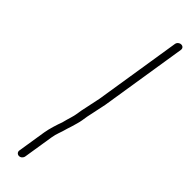

<svg xmlns="http://www.w3.org/2000/svg" viewBox="-243 -691 684 684"><g transform="rotate(45 98.5 -349.0)"><path d="M73 -19 91.1 -132.9C94.8 -156.6 101.3 -165.7 108.9 -195L114.7 -213C118.1 -225.8 122.9 -239.2 125.1 -253L128.4 -274L144.6 -351L196.5 -679C197.9 -687.8 192.4 -694 183.9 -694C175.5 -694 167.9 -687.8 166.5 -679L114.6 -351L98.6 -275L95.2 -254C93.2 -241 88.6 -229.5 85.4 -217L80.4 -198C73.1 -179 63.5 -148.1 60.1 -127L43 -19C41.7 -10.8 47.8 -4 56.1 -4C64.5 -4 71.7 -10.8 73 -19Z"/></g></svg>

Font: MewTooHand
Style: CondIta
Weight: 400
Designer: Mew Too, Robert Jablonski
Version: Version 0.77